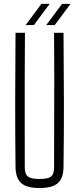

<svg xmlns="http://www.w3.org/2000/svg" viewBox="-20 -970 410 996"><path d="M185 5.5Q119 5.5 90.2 -20Q61.5 -45.5 60.5 -103Q58.5 -280 58.8 -451.8Q59 -623.5 60.5 -800H109.5Q108.5 -682 108.2 -566.2Q108 -450.5 108.2 -335Q108.5 -219.5 108.5 -101.5Q108.5 -67 124.8 -54.2Q141 -41.5 185 -41.5Q229 -41.5 244.8 -54.2Q260.5 -67 260.5 -101.5Q260.5 -219.5 261 -335Q261.5 -450.5 261.5 -566.2Q261.5 -682 260.5 -800H309.5Q311 -623.5 311.5 -451.8Q312 -280 309.5 -103Q309 -45.5 280 -20Q251 5.5 185 5.5ZM113 -840 195 -950H237.5L156 -840ZM220 -840 302 -950H346L264 -840Z"/></svg>

Font: Big Shoulders Text ExtraLight
Style: Regular
Weight: 250
Version: Version 2.002